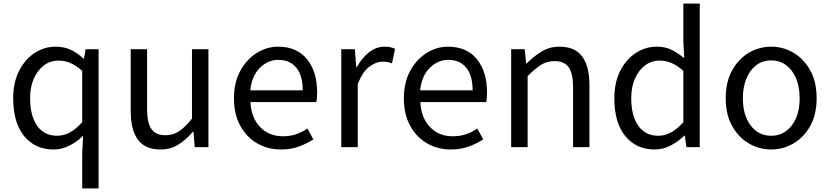

<svg xmlns="http://www.w3.org/2000/svg" viewBox="-20 -816 4601 1065"><path d="M436 229V36.1L440.9 -63Q408.2 -30.8 366.2 -8.8Q324.2 13.2 276.9 13.2Q174.8 13.2 114 -61Q53.2 -135.3 53.2 -271Q53.2 -358.9 85.9 -423.1Q118.7 -487.3 172.4 -522.2Q226.1 -557.1 288.1 -557.1Q335.4 -557.1 371.6 -540.3Q407.7 -523.4 442.9 -491.2H445.8L455.1 -543H526.9V229ZM296.9 -63Q334.5 -63 368.4 -81.8Q402.3 -100.6 436 -138.2V-422.9Q401.4 -453.6 369.6 -466.8Q337.9 -480 304.2 -480Q259.8 -480 224.4 -453.9Q189 -427.7 168 -380.9Q147 -334 147 -272Q147 -173.8 186 -118.4Q225.1 -63 296.9 -63Z M870.1 13.2Q784.7 13.2 744.9 -41.3Q705.1 -95.7 705.1 -199.2V-543H795.9V-210Q795.9 -134.3 820.1 -100.1Q844.2 -65.9 897.9 -65.9Q939.9 -65.9 973.1 -87.6Q1006.3 -109.4 1044.9 -158.2V-543H1136.2V0H1060.1L1053.2 -85H1050.3Q1011.7 -40.5 969 -13.7Q926.3 13.2 870.1 13.2Z M1538.1 13.2Q1465.8 13.2 1407 -20.5Q1348.1 -54.2 1313 -117.9Q1277.8 -181.6 1277.8 -271Q1277.8 -358.9 1313 -423.1Q1348.1 -487.3 1404.1 -522.2Q1460 -557.1 1522.9 -557.1Q1626.5 -557.1 1682.9 -487.8Q1739.3 -418.5 1739.3 -301.8Q1739.3 -287.1 1737.8 -273.4Q1736.3 -259.8 1734.9 -250H1369.1Q1373.5 -163.1 1422.6 -111.6Q1471.7 -60.1 1548.8 -60.1Q1588.9 -60.1 1622.1 -71.3Q1655.3 -82.5 1685.1 -103L1718.3 -43Q1682.1 -19.5 1637.9 -3.2Q1593.8 13.2 1538.1 13.2ZM1368.2 -314.9H1659.2Q1659.2 -397.5 1623.5 -440.7Q1587.9 -483.9 1523.9 -483.9Q1466.3 -483.9 1421.4 -439.5Q1376.5 -395 1368.2 -314.9Z M1873 0V-543H1948.2L1956.1 -443.8H1959.5Q1987.8 -495.6 2027.6 -526.4Q2067.4 -557.1 2113.3 -557.1Q2148.4 -557.1 2171.4 -544.9L2154.3 -464.8Q2131.3 -474.1 2101.1 -474.1Q2067.4 -474.1 2029.3 -446.5Q1991.2 -418.9 1964.4 -349.1V0Z M2480.5 13.2Q2408.2 13.2 2349.4 -20.5Q2290.5 -54.2 2255.4 -117.9Q2220.2 -181.6 2220.2 -271Q2220.2 -358.9 2255.4 -423.1Q2290.5 -487.3 2346.4 -522.2Q2402.3 -557.1 2465.3 -557.1Q2568.8 -557.1 2625.2 -487.8Q2681.6 -418.5 2681.6 -301.8Q2681.6 -287.1 2680.2 -273.4Q2678.7 -259.8 2677.2 -250H2311.5Q2315.9 -163.1 2365 -111.6Q2414.1 -60.1 2491.2 -60.1Q2531.2 -60.1 2564.5 -71.3Q2597.7 -82.5 2627.4 -103L2660.6 -43Q2624.5 -19.5 2580.3 -3.2Q2536.1 13.2 2480.5 13.2ZM2310.5 -314.9H2601.6Q2601.6 -397.5 2565.9 -440.7Q2530.3 -483.9 2466.3 -483.9Q2408.7 -483.9 2363.8 -439.5Q2318.8 -395 2310.5 -314.9Z M2815.4 0V-543H2890.6L2898.4 -464.8H2901.9Q2940.4 -503.4 2984.4 -530.3Q3028.3 -557.1 3083.5 -557.1Q3168.9 -557.1 3209.2 -502.7Q3249.5 -448.2 3249.5 -344.2V0H3158.7V-332Q3158.7 -408.7 3134.3 -442.9Q3109.9 -477.1 3055.7 -477.1Q3013.7 -477.1 2980.7 -456.1Q2947.8 -435.1 2906.7 -394V0Z M3611.3 13.2Q3509.3 13.2 3448.5 -61Q3387.7 -135.3 3387.7 -271Q3387.7 -358.9 3420.4 -423.1Q3453.1 -487.3 3506.8 -522.2Q3560.5 -557.1 3622.6 -557.1Q3670.4 -557.1 3704.8 -540Q3739.3 -522.9 3775.4 -493.2L3770.5 -586.9V-795.9H3861.3V0H3787.6L3778.3 -64H3776.4Q3744.1 -32.7 3702.1 -9.8Q3660.2 13.2 3611.3 13.2ZM3631.3 -63Q3668.9 -63 3702.9 -81.8Q3736.8 -100.6 3770.5 -138.2V-422.9Q3735.8 -453.6 3704.1 -466.8Q3672.4 -480 3638.7 -480Q3594.2 -480 3558.8 -453.9Q3523.4 -427.7 3502.4 -380.9Q3481.4 -334 3481.4 -272Q3481.4 -173.8 3520.5 -118.4Q3559.6 -63 3631.3 -63Z M4257.8 13.2Q4190.9 13.2 4133.5 -20.5Q4076.2 -54.2 4040.8 -117.7Q4005.4 -181.2 4005.4 -271Q4005.4 -361.3 4040.8 -425.3Q4076.2 -489.3 4133.5 -523.2Q4190.9 -557.1 4257.8 -557.1Q4324.2 -557.1 4381.6 -523.2Q4439 -489.3 4474.4 -425.3Q4509.8 -361.3 4509.8 -271Q4509.8 -181.2 4474.4 -117.7Q4439 -54.2 4381.6 -20.5Q4324.2 13.2 4257.8 13.2ZM4257.8 -63Q4328.1 -63 4371.8 -120.1Q4415.5 -177.2 4415.5 -271Q4415.5 -333.5 4395.8 -380.9Q4376 -428.2 4340.3 -454.6Q4304.7 -481 4257.8 -481Q4210.4 -481 4175.3 -454.6Q4140.1 -428.2 4120.4 -380.9Q4100.6 -333.5 4100.6 -271Q4100.6 -177.2 4143.8 -120.1Q4187 -63 4257.8 -63Z"/></svg>

Font: `nÑOS CN Regular
Style: Regular
Weight: 400
Designer: Ryoko NISHIZUKA ¬âXZm¬º[P (kana & ideographs); Paul D. Hunt (Latin, Greek & Cyrillic); Wenlong ZHANG _ e¬á¬ü¬ô (bopomof
Foundry: Adobe Systems Incorporated
Version: Version 1.004;PS 1.004;hotconv 1.0.82;makeotf.lib2.5.63406